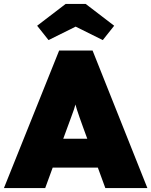

<svg xmlns="http://www.w3.org/2000/svg" viewBox="-40 -957 770 977"><path d="M-20 0 261 -700H431L710 0H496L384 -306Q373 -337 365 -359Q357 -381 351 -400.5Q345 -420 339 -442.5Q333 -465 327 -496H361Q355 -465 349 -442.5Q343 -420 336.5 -400.5Q330 -381 321.5 -359Q313 -337 302 -306L190 0ZM120 -104 183 -251H508L565 -104ZM207 -753 149 -826 294 -937H396L541 -826L483 -753L330 -829H360Z"/></svg>

Font: Lexend Deca Black
Style: Regular
Weight: 900
Designer: Bonnie Shaver-Troup, Thomas Jockin
Foundry: Lexend
Version: Version 1.007